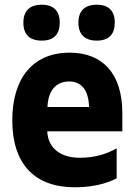

<svg xmlns="http://www.w3.org/2000/svg" viewBox="-20 -784 570 813"><path d="M390 -612C441 -612 466 -639 466 -688C466 -738 440 -764 390 -764C339 -764 312 -738 312 -688C312 -638 339 -612 390 -612ZM157 -612C208 -612 233 -639 233 -688C233 -738 207 -764 157 -764C106 -764 79 -738 79 -688C79 -638 105 -612 157 -612ZM297 9C373 9 432 -7 474 -29V-156C434 -133 383 -116 318 -116C240 -116 184 -153 180 -228H498V-305C498 -474 413 -561 275 -561C117 -561 32 -450 32 -275C32 -92 124 9 297 9ZM181 -331C184 -402 218 -439 273 -439C324 -439 355 -404 357 -331Z"/></svg>

Font: Noto Sans Mono Condensed ExtraBold
Style: Regular
Weight: 800
Width: 3
Designer: Monotype Design Team
Foundry: Monotype Imaging Inc.
Version: Version 2.014